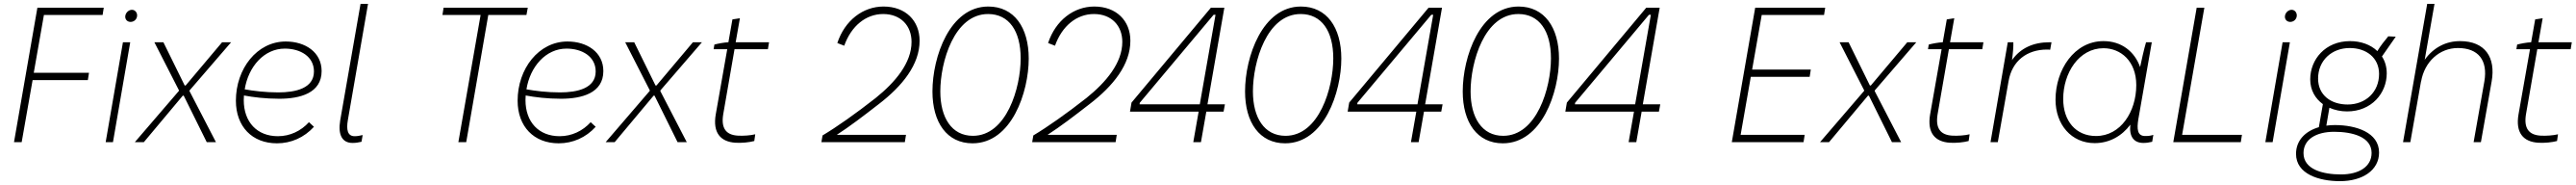

<svg xmlns="http://www.w3.org/2000/svg" viewBox="-20 -740 13430 963"><path d="M93 0 150 -323H438L444 -361H156L209 -662H515L521 -700H175L53 0Z M531 0H569L659 -520H621ZM661 -626C679 -626 695 -640 695 -660C695 -675 684 -689 668 -689C650 -689 633 -672 633 -653C633 -638 644 -626 661 -626Z M683 0H730L933 -242H938L1058 0H1106L968 -266L969 -270L1185 -520H1138L948 -295H943L832 -520H785L913 -270V-267Z M1424 6C1498 6 1566 -24 1617 -80L1591 -104C1549 -58 1492 -31 1429 -31C1321 -31 1251 -104 1251 -219L1252 -243C1300 -234 1364 -226 1436 -226C1544 -226 1657 -255 1657 -370C1657 -468 1572 -524 1470 -524C1320 -524 1210 -382 1210 -216C1210 -81 1295 6 1424 6ZM1256 -275C1275 -393 1357 -487 1465 -487C1546 -487 1617 -446 1617 -368C1617 -280 1521 -259 1431 -259C1362 -259 1301 -267 1256 -275Z M1818 4C1836 4 1847 2 1865 -2L1871 -37C1854 -33 1843 -31 1829 -31C1792 -31 1785 -65 1794 -116L1899 -720H1860L1754 -114C1741 -37 1765 4 1818 4Z M2370 0H2411L2526 -662H2725L2732 -700H2293L2287 -662H2486Z M2893 6C2967 6 3035 -24 3086 -80L3060 -104C3018 -58 2961 -31 2898 -31C2790 -31 2720 -104 2720 -219L2721 -243C2769 -234 2833 -226 2905 -226C3013 -226 3126 -255 3126 -370C3126 -468 3041 -524 2939 -524C2789 -524 2679 -382 2679 -216C2679 -81 2764 6 2893 6ZM2725 -275C2744 -393 2826 -487 2934 -487C3015 -487 3086 -446 3086 -368C3086 -280 2990 -259 2900 -259C2831 -259 2770 -267 2725 -275Z M3138 0H3185L3388 -242H3393L3513 0H3561L3423 -266L3424 -270L3640 -520H3593L3403 -295H3398L3287 -520H3240L3368 -270V-267Z M3815 3C3847 5 3888 1 3913 -6L3918 -41C3895 -35 3854 -32 3826 -34C3766 -38 3739 -72 3751 -145L3810 -484H3984L3990 -520H3816L3838 -645L3799 -639L3778 -520C3755 -519 3723 -513 3705 -508L3701 -484H3772L3712 -144C3696 -50 3736 -2 3815 3Z M4269 -35 4263 0H4698L4704 -38H4343C4411 -82 4478 -133 4562 -198C4686 -293 4775 -404 4775 -528C4775 -632 4702 -706 4587 -706C4480 -706 4385 -634 4346 -516L4382 -502C4419 -606 4496 -667 4585 -667C4677 -667 4733 -606 4733 -522C4733 -412 4648 -312 4546 -230C4444 -150 4343 -79 4269 -35Z M5051 6C5255 6 5344 -261 5344 -435C5344 -597 5268 -706 5133 -706C4933 -706 4842 -445 4842 -264C4842 -102 4918 6 5051 6ZM5053 -33C4942 -33 4883 -128 4883 -264C4883 -417 4955 -667 5132 -667C5241 -667 5302 -579 5302 -436C5302 -282 5228 -33 5053 -33Z M5368 -35 5362 0H5797L5803 -38H5442C5510 -82 5577 -133 5661 -198C5785 -293 5874 -404 5874 -528C5874 -632 5801 -706 5686 -706C5579 -706 5484 -634 5445 -516L5481 -502C5518 -606 5595 -667 5684 -667C5776 -667 5832 -606 5832 -522C5832 -412 5747 -312 5645 -230C5543 -150 5442 -79 5368 -35Z M6242 0 6270 -159H6360L6367 -197H6276L6364 -700H6294L5880 -206L5872 -159H6230L6202 0ZM5922 -197 5923 -205 6308 -663H6318L6236 -197Z M6681 6C6885 6 6974 -261 6974 -435C6974 -597 6898 -706 6763 -706C6563 -706 6472 -445 6472 -264C6472 -102 6548 6 6681 6ZM6683 -33C6572 -33 6513 -128 6513 -264C6513 -417 6585 -667 6762 -667C6871 -667 6932 -579 6932 -436C6932 -282 6858 -33 6683 -33Z M7377 0 7405 -159H7495L7502 -197H7411L7499 -700H7429L7015 -206L7007 -159H7365L7337 0ZM7057 -197 7058 -205 7443 -663H7453L7371 -197Z M7816 6C8020 6 8109 -261 8109 -435C8109 -597 8033 -706 7898 -706C7698 -706 7607 -445 7607 -264C7607 -102 7683 6 7816 6ZM7818 -33C7707 -33 7648 -128 7648 -264C7648 -417 7720 -667 7897 -667C8006 -667 8067 -579 8067 -436C8067 -282 7993 -33 7818 -33Z M8512 0 8540 -159H8630L8637 -197H8546L8634 -700H8564L8150 -206L8142 -159H8500L8472 0ZM8192 -197 8193 -205 8578 -663H8588L8506 -197Z M9010 0H9384L9390 -38H9056L9109 -340H9416L9422 -378H9116L9166 -662H9491L9497 -700H9132Z M9470 0H9517L9720 -242H9725L9845 0H9893L9755 -266L9756 -270L9972 -520H9925L9735 -295H9730L9619 -520H9572L9700 -270V-267Z M10147 3C10179 5 10220 1 10245 -6L10250 -41C10227 -35 10186 -32 10158 -34C10098 -38 10071 -72 10083 -145L10142 -484H10316L10322 -520H10148L10170 -645L10131 -639L10110 -520C10087 -519 10055 -513 10037 -508L10033 -484H10104L10044 -144C10028 -50 10068 -2 10147 3Z M10359 0H10397L10453 -317C10471 -423 10549 -482 10653 -482C10659 -482 10665 -482 10670 -481L10677 -520H10666C10583 -520 10515 -490 10471 -427C10476 -463 10479 -499 10478 -520H10449Z M11156 4C11172 4 11185 2 11202 -2L11208 -38C11193 -33 11182 -32 11165 -32C11125 -32 11121 -67 11130 -121L11200 -520H11170C11159 -483 11146 -424 11139 -391C11110 -472 11042 -526 10948 -526C10796 -526 10698 -377 10698 -221C10698 -91 10781 5 10902 5C10979 5 11044 -32 11088 -91C11081 -27 11108 4 11156 4ZM10948 -489C11038 -489 11119 -422 11119 -297C11119 -159 11038 -32 10909 -32C10804 -32 10738 -110 10738 -225C10738 -360 10820 -489 10948 -489Z M11312 0H11664L11670 -38H11358L11474 -700H11434Z M11792 0H11830L11920 -520H11882ZM11922 -626C11940 -626 11956 -640 11956 -660C11956 -675 11945 -689 11929 -689C11911 -689 11894 -672 11894 -653C11894 -638 11905 -626 11922 -626Z M12218 -160C12346 -160 12425 -255 12425 -358C12425 -392 12416 -422 12400 -446L12472 -549L12433 -551C12413 -527 12393 -502 12376 -474C12341 -508 12289 -526 12234 -526C12104 -526 12026 -430 12026 -327C12026 -271 12052 -227 12092 -198L12071 -78C11999 -57 11952 -8 11952 61C11952 166 12072 203 12181 203C12299 203 12385 146 12385 54C12385 -51 12264 -89 12155 -89C12139 -89 12124 -88 12110 -86L12126 -179C12154 -167 12185 -160 12218 -160ZM12186 168C12092 168 11991 142 11991 57C11991 -14 12056 -54 12151 -54C12245 -54 12346 -28 12346 56C12346 128 12280 168 12186 168ZM12221 -196C12134 -196 12067 -245 12067 -331C12067 -425 12138 -490 12232 -490C12318 -490 12385 -440 12385 -355C12385 -261 12315 -196 12221 -196Z M12510 0H12548L12604 -318V-315C12622 -420 12701 -490 12796 -490C12903 -490 12953 -426 12934 -316L12878 0H12916L12972 -316C12994 -440 12939 -526 12807 -526C12734 -526 12669 -493 12623 -429L12674 -720H12636Z M13215 3C13247 5 13288 1 13313 -6L13318 -41C13295 -35 13254 -32 13226 -34C13166 -38 13139 -72 13151 -145L13210 -484H13384L13390 -520H13216L13238 -645L13199 -639L13178 -520C13155 -519 13123 -513 13105 -508L13101 -484H13172L13112 -144C13096 -50 13136 -2 13215 3Z"/></svg>

Font: Fixel Text 20240404 ExtraLight
Style: Italic
Weight: 200
Width: 4
Italic angle: -10°
Designer: AlfaBravo + MacPaw
Foundry: Kyrylo Tkachov, Marchela Mozhyna, Serhii Makarenko, Maria Weinstein, Zakhar Kryvoshyya
Version: Version 1.211;Glyphs 3.2 (3225)